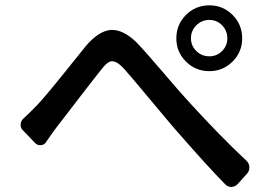

<svg xmlns="http://www.w3.org/2000/svg" viewBox="-20 -742 1040 732"><path d="M778.3 -527.3Q806.6 -527.3 826.7 -547.4Q846.7 -567.4 846.7 -596.2Q846.7 -625 826.7 -645.5Q806.6 -666 778.3 -666Q749 -666 728.5 -645.5Q708 -625 708 -596.2Q708 -567.4 728.5 -547.4Q749 -527.3 778.3 -527.3ZM652.3 -595.7Q652.3 -648.4 689 -685.1Q725.6 -721.7 778.3 -721.7Q830.1 -721.7 866.7 -685.1Q903.3 -648.4 903.3 -595.7Q903.3 -543.9 866.7 -507.3Q830.1 -470.7 778.3 -470.7Q725.6 -470.7 689 -507.3Q652.3 -543.9 652.3 -595.7ZM156.2 -201.2Q149.4 -189.5 135.7 -188.5Q122.1 -187.5 113.3 -197.3L68.4 -244.1Q58.6 -252.9 58.6 -265.6Q58.6 -281.2 70.3 -291Q91.8 -310.5 120.1 -339.8Q149.4 -370.1 223.6 -462.4Q297.9 -554.7 309.6 -569.3Q357.4 -624 402.3 -627.9Q405.3 -627.9 408.2 -627.9Q450.2 -627.9 499 -582Q531.2 -548.8 601.6 -466.3Q671.9 -383.8 701.2 -352.5Q822.3 -219.7 918.9 -129.9Q930.7 -119.1 930.7 -103.5Q930.7 -89.8 921.9 -80.1L886.7 -41Q877.9 -30.3 863.3 -29.3Q862.3 -29.3 862.3 -29.3Q848.6 -29.3 838.9 -39.1Q776.4 -101.6 637.7 -260.7Q610.4 -293 544.4 -372.1Q478.5 -451.2 454.1 -478.5Q434.6 -500 419.9 -505.9Q405.3 -511.7 393.6 -504.4Q381.8 -497.1 365.2 -475.6Q343.8 -449.2 282.2 -369.1Q220.7 -289.1 197.3 -258.8Q182.6 -240.2 156.2 -201.2Z"/></svg>

Font: Gen Jyuu Gothic L Monospace Medium
Style: Regular
Weight: 500
Designer: [Source Han Sans]
Ryoko NISHIZUKA  (kana & ideographs); Paul D. Hunt (Latin, Greek & Cyrillic); Wenlong ZHANG  (bopomofo
Version: Version 1.002.20150607